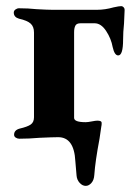

<svg xmlns="http://www.w3.org/2000/svg" viewBox="-20 -450 437 627"><path d="M230 123 226 76Q222 -2 170 -2Q153 -2 109 0Q75 3 43 3Q37 3 31.5 -0.5Q26 -4 26 -10Q26 -25 44 -30Q70 -36 80.5 -43.5Q91 -51 91 -67V-344Q91 -363 80 -373Q69 -383 42 -389Q25 -394 25 -409Q25 -415 30.5 -419Q36 -423 42 -423Q72 -423 100 -420Q136 -418 151 -418H297Q323 -418 351 -426Q369 -430 376 -430Q380 -430 383.5 -426.5Q387 -423 387 -418L385 -373Q382 -345 382 -321Q382 -269 366 -269Q354 -269 348 -296Q343 -324 326.5 -349Q310 -374 289 -374H243Q230 -374 226 -366Q222 -358 222 -345V-65Q222 -51 260 -51Q267 -51 279.5 -53.5Q292 -56 298 -56Q312 -56 312 -49Q312 -40 311 -38Q311 -35 305 3Q291 77 288 121Q287 138 278.5 147.5Q270 157 260 157Q249 157 240 147Q231 137 230 123Z"/></svg>

Font: EB Garamond
Style: Bold
Weight: 700
Designer: Georg Duffner and Octavio Pardo
Foundry: Georg Duffner
Version: Version 1.000; ttfautohint (v1.6)